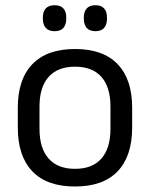

<svg xmlns="http://www.w3.org/2000/svg" viewBox="-20 -684 560 717"><path d="M260 12.5Q155 12.5 100.8 -44.2Q46.5 -101 46.5 -207.5V-282Q46.5 -388 101 -444.5Q155.5 -501 260 -501Q365 -501 419.2 -444.5Q473.5 -388 473.5 -282V-207.5Q473.5 -101 419.2 -44.2Q365 12.5 260 12.5ZM260 -53.5Q325 -53.5 358.8 -92Q392.5 -130.5 392.5 -203V-286.5Q392.5 -358.5 358.8 -396.8Q325 -435 260 -435Q195.5 -435 161.5 -396.8Q127.5 -358.5 127.5 -286.5V-203Q127.5 -130.5 161.5 -92Q195.5 -53.5 260 -53.5ZM183.5 -567.5Q162 -567.5 151 -579.8Q140 -592 140 -614.5V-618Q140 -640.5 151 -652.5Q162 -664.5 183.5 -664.5Q206 -664.5 216.8 -652.5Q227.5 -640.5 227.5 -618V-614.5Q227.5 -592 216.8 -579.8Q206 -567.5 183.5 -567.5ZM336.5 -567.5Q314.5 -567.5 303.8 -579.8Q293 -592 293 -614.5V-618Q293 -640.5 303.8 -652.5Q314.5 -664.5 336.5 -664.5Q358 -664.5 368.8 -652.5Q379.5 -640.5 379.5 -618V-614.5Q379.5 -592 368.8 -579.8Q358 -567.5 336.5 -567.5Z"/></svg>

Font: Anek Tamil Medium
Style: Regular
Weight: 400
Version: Version 1.003